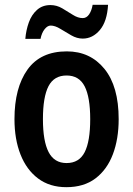

<svg xmlns="http://www.w3.org/2000/svg" viewBox="-20 -766 552 796"><path d="M472 -272Q472 -190 448 -126.5Q424 -63 376 -26.5Q328 10 255 10Q186 10 138 -26Q90 -62 65 -125.5Q40 -189 40 -272Q40 -402 94 -477.5Q148 -553 257 -553Q354 -553 413 -480.5Q472 -408 472 -272ZM158 -272Q158 -181 181.5 -135.5Q205 -90 256 -90Q308 -90 331 -135Q354 -180 354 -272Q354 -363 331 -408Q308 -453 256 -453Q204 -453 181 -408.5Q158 -364 158 -272ZM85 -605Q88 -641 99.5 -673Q111 -705 133.5 -725Q156 -745 189 -745Q215 -745 238 -731.5Q261 -718 282 -704.5Q303 -691 323 -691Q339 -691 349.5 -706.5Q360 -722 364 -746H428Q424 -677 394 -641.5Q364 -606 323 -606Q299 -606 275.5 -619.5Q252 -633 230 -646.5Q208 -660 190 -660Q177 -660 165 -645Q153 -630 148 -605Z"/></svg>

Font: Noto Sans Kannada Condensed SemiBold
Style: Regular
Weight: 600
Width: 3
Designer: Jelle Bosma - Monotype Design Team
Foundry: Monotype Imaging Inc.
Version: Version 2.005; ttfautohint (v1.8.4.7-5d5b)